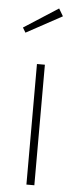

<svg xmlns="http://www.w3.org/2000/svg" viewBox="-55 -796 326 825"><g transform="rotate(5 108.5 -383.0)"><path d="M166 -766.1 185.1 -733.9 30.8 -649.9 18.1 -670.9ZM126 -520V0H91.8V-520Z"/></g></svg>

Font: Fira Sans Compressed UltraLight
Style: Regular
Weight: 200
Width: 1
Designer: Carrois Corporate & Edenspiekermann AG
Foundry: Carrois Corporate GbR & Edenspiekermann AG
Version: Version 4.203;PS 004.203;hotconv 1.0.88;makeotf.lib2.5.64775